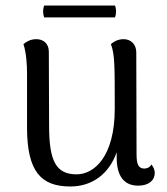

<svg xmlns="http://www.w3.org/2000/svg" viewBox="-20 -663 606 696"><path d="M397 -600C402 -614 402 -629 397 -643H140C135 -629 135 -614 140 -600ZM529 -67C522 -54 510 -52 503 -52C483 -52 475 -66 475 -103L474 -473C474 -503 454 -521 428 -521C405 -521 390 -510 382 -503C396 -465 396 -429 396 -269C396 -95 321 -31 258 -31C183 -31 158 -79 158 -207L157 -476C157 -504 138 -521 112 -521C90 -521 76 -512 65 -503C75 -473 78 -431 78 -395V-197C79 -42 128 13 235 13C314 13 375 -32 403 -111V-92C403 -24 430 10 481 10C519 10 541 -9 541 -36C541 -47 537 -56 529 -67Z"/></svg>

Font: Arima Koshi
Style: Regular
Weight: 400
Designer: Joana Correia and Natanael Gama
Foundry: NDISCOVER
Version: Version 1.019;PS 001.019;hotconv 1.0.88;makeotf.lib2.5.64775